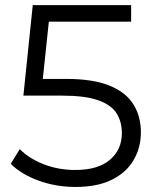

<svg xmlns="http://www.w3.org/2000/svg" viewBox="-20 -720 606 746"><path d="M272.8 6.4Q197.5 6.4 129.9 -18.2Q62.3 -42.8 21.8 -83.5L56.9 -140.7Q90.4 -105.7 147.6 -82.7Q204.8 -59.6 272.3 -59.6Q361 -59.6 407.3 -99.3Q453.5 -139 453.5 -202.8Q453.5 -247.9 432.3 -280.7Q411 -313.5 360.1 -331Q309.2 -348.5 220.5 -348.5H70.9L107.3 -700H489.5V-635.7H135.9L173.5 -670.9L142.5 -377.4L105.3 -413.4H236.4Q342.1 -413.4 405.9 -387.2Q469.7 -361 498.5 -314.3Q527.4 -267.6 527.4 -205.6Q527.4 -146.8 499.4 -98.5Q471.4 -50.1 415.1 -21.9Q358.8 6.4 272.8 6.4Z"/></svg>

Font: Montserrat Thin
Style: Regular
Weight: 100
Designer: Julieta Ulanovsky
Foundry: Julieta Ulanovsky
Version: Version 9.000